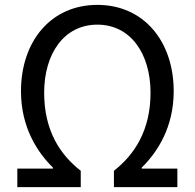

<svg xmlns="http://www.w3.org/2000/svg" viewBox="-20 -767 798 787"><path d="M51 0H311V-67C226 -133 161 -232 161 -387C161 -546 242 -666 379 -666C516 -666 597 -546 597 -387C597 -232 531 -133 447 -67V0H707V-76H561V-80C624 -142 692 -244 692 -393C692 -598 569 -747 379 -747C189 -747 66 -598 66 -393C66 -244 134 -142 197 -80V-76H51Z"/></svg>

Font: Noto Sans JP Regular
Style: Regular
Weight: 400
Designer: Ryoko NISHIZUKA (kana & ideographs); Paul D. Hunt (Latin, Greek & Cyrillic); Wenlong ZHANG (bopomofo); Sandoll Communica
Foundry: Adobe Systems Incorporated
Version: Version 1.004;PS 1.004;hotconv 1.0.82;makeotf.lib2.5.63406